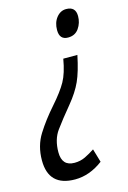

<svg xmlns="http://www.w3.org/2000/svg" viewBox="-161 -594 561 842"><g transform="rotate(-15 120.0 -173.0)"><path d="M223 -332H159Q148 -268 127.5 -231.5Q107 -195 63 -145Q17 -93 -15 -42Q-47 9 -47 75Q-47 193 73 193Q139 193 200 147L182 86Q161 100 138.5 111Q116 122 89 122Q32 122 32 59Q32 1 60 -37.5Q88 -76 132 -129Q170 -175 189 -217Q208 -259 223 -332ZM227 -539Q201 -539 183 -516.5Q165 -494 165 -460Q165 -416 204 -416Q236 -416 253 -440.5Q270 -465 270 -496Q270 -539 227 -539Z"/></g></svg>

Font: Noto Sans UI Condensed
Style: Italic
Weight: 400
Width: 3
Italic angle: -12°
Designer: Monotype Design Team
Foundry: Monotype Imaging Inc.
Version: Version 1.901